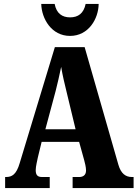

<svg xmlns="http://www.w3.org/2000/svg" viewBox="-20 -953 697 973"><path d="M335 -771C429 -771 479 -858 480 -933H414C404 -885 376 -865 335 -865C295 -865 266 -885 257 -933H189C191 -858 241 -771 335 -771ZM6 0H232V-56H192C168 -56 161 -69 161 -91C161 -110 169 -140 172 -156L191 -234H381L407 -140C410 -129 416 -106 416 -89C416 -64 399 -56 382 -56H348V0H657V-56H648C617 -56 593 -73 580 -118L409 -714H258L80 -127C63 -68 40 -56 11 -56H6ZM210 -298 262 -492C272 -530 281 -572 290 -614C297 -571 307 -530 317 -489L363 -298Z"/></svg>

Font: Noto Serif Myanmar ExtraCondensed Black
Style: Regular
Weight: 900
Width: 2
Designer: Ben Mitchell and the Monotype Design Team
Foundry: Monotype Imaging Inc.
Version: Version 2.106